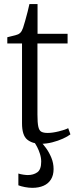

<svg xmlns="http://www.w3.org/2000/svg" viewBox="-20 -699 376 946"><path d="M181.5 9.5Q140 9.5 114.2 -11.2Q88.5 -32 88.5 -91.5V-485H16V-515.5Q23 -517.5 34 -520Q45 -522.5 55.2 -525.2Q65.5 -528 69.5 -530Q76 -533.5 80 -537.5Q84 -541.5 87.2 -547.2Q90.5 -553 93.5 -561.5Q97.5 -573.5 103.8 -595.5Q110 -617.5 116 -640.8Q122 -664 125 -679H165V-532.5H313V-485H164.5V-134.5Q164.5 -94 168.8 -74.8Q173 -55.5 184 -49.8Q195 -44 214.5 -44Q238.5 -44 269.8 -51.8Q301 -59.5 316 -67.5L327 -37Q313.5 -26.5 289.8 -15.8Q266 -5 237.8 2.2Q209.5 9.5 181.5 9.5ZM139.5 226.5Q122.5 226.5 102.8 222.8Q83 219 70.5 214V156Q81 159.5 94.8 161.5Q108.5 163.5 117 163.5Q144.5 163.5 163.8 150Q183 136.5 183 97.5Q183 78.5 177 59.5Q171 40.5 162.8 24.8Q154.5 9 147.5 0L166.5 -6L181 0Q192.5 11 207.2 31.2Q222 51.5 233 78Q244 104.5 244 134Q244 164.5 231 185.2Q218 206 194.5 216.2Q171 226.5 139.5 226.5Z"/></svg>

Font: Merriweather 72pt Light
Style: Regular
Weight: 300
Version: Version 2.100